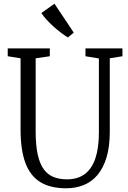

<svg xmlns="http://www.w3.org/2000/svg" viewBox="-20 -1003 690 1031"><path d="M335.5 8Q249.5 8 195.5 -25.8Q141.5 -59.5 116 -129.2Q90.5 -199 90.5 -307V-690L21.5 -701V-743H247.5V-701L171.5 -690V-298Q171.5 -222.5 182.8 -172.2Q194 -122 215.8 -93Q237.5 -64 268.8 -52Q300 -40 339.5 -40Q397 -40 435 -68.2Q473 -96.5 492 -152.2Q511 -208 511 -291V-689L439 -701V-743H637.5V-701L569.5 -690V-295Q569.5 -215.5 552.2 -158.2Q535 -101 504 -64Q473 -27 430 -9.5Q387 8 335.5 8ZM344 -802Q325.5 -813.5 305.5 -828.8Q285.5 -844 266 -861.8Q246.5 -879.5 230 -897.5Q213.5 -915.5 202 -933L272.5 -983L376 -828L345 -802Z"/></svg>

Font: Merriweather 24pt SemiCondensed Light
Style: Regular
Weight: 300
Width: 4
Designer: Eben Sorkin
Foundry: Eben Sorkin
Version: Version 2.100